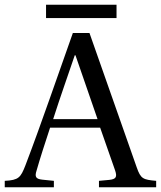

<svg xmlns="http://www.w3.org/2000/svg" viewBox="-47 -789 678 809"><path d="M147 -713H444V-769H147ZM-27 0H180V-27L131 -32C103 -35 99 -45 107 -70C123 -126 142 -184 164 -251H375L438 -71C447 -44 443 -34 413 -31L370 -27V0H611V-27C556 -32 546 -35 529 -84L330 -650H260L162 -372C133 -290 93 -178 60 -92C40 -41 32 -30 -27 -27ZM177 -287C207 -381 240 -473 268 -556H271L364 -287Z"/></svg>

Font: erewhon
Style: Regular
Weight: 400
Version: Version 1.0.0